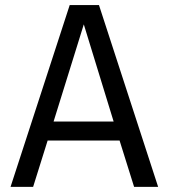

<svg xmlns="http://www.w3.org/2000/svg" viewBox="-20 -726 655 746"><path d="M501 0 444.6 -180H165.1L108.7 0H21L250.8 -706.2H364.6L594.4 0ZM305.6 -631.3 188.2 -253.8H421.5Z"/></svg>

Font: Fira Code
Style: Regular
Weight: 400
Designer: Carrois Corporate, Edenspiekermann AG, Nikita Prokopov
Foundry: Carrois Corporate, Edenspiekermann AG, Nikita Prokopov
Version: Version 5.002